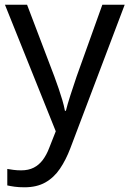

<svg xmlns="http://www.w3.org/2000/svg" viewBox="-20 -556 550 816"><path d="M1 -536H95L211 -231Q221 -204 229.5 -179Q238 -154 245 -130.5Q252 -107 256 -85H260Q266 -110 279 -150.5Q292 -191 306 -232L415 -536H510L279 74Q260 124 234.5 161.5Q209 199 172.5 219.5Q136 240 84 240Q60 240 42 237.5Q24 235 11 232V162Q22 164 37.5 166Q53 168 70 168Q101 168 123.5 156.5Q146 145 162 123.5Q178 102 189 73L217 2Z"/></svg>

Font: uguzrati05
Style: Book
Weight: 400
Designer: Jelle Bosma - Monotype Design Team, Universal Thirst
Foundry: Monotype Imaging Inc.
Version: Version 2.106